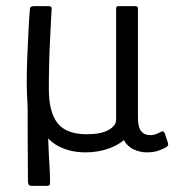

<svg xmlns="http://www.w3.org/2000/svg" viewBox="-20 -492 568 625"><path d="M83 113Q77 113 74.5 110.5Q72 108 71 100Q71 63 70.5 19.5Q70 -24 70 -66Q70 -108 70 -140Q69 -162 68 -183.5Q67 -205 67 -220Q67 -266 69 -312Q71 -358 73 -396.5Q75 -435 77 -458Q77 -467 80.5 -469.5Q84 -472 92 -472H137Q144 -472 146.5 -469.5Q149 -467 148 -460Q147 -451 146 -425.5Q145 -400 143 -363.5Q141 -327 140 -285Q139 -243 139 -202Q139 -127 167.5 -91Q196 -55 263 -55Q309 -55 333.5 -69Q358 -83 358 -102V-463Q358 -468 359.5 -470Q361 -472 365 -472H421Q425 -472 427 -470Q429 -468 429 -463V-110Q429 -78 439.5 -65Q450 -52 469 -52Q479 -52 488 -55.5Q497 -59 502 -62Q512 -68 516 -59L527 -26Q530 -17 518 -11Q504 -4 490.5 0Q477 4 457 4Q442 4 424 -2Q406 -8 393 -22Q380 -36 376 -58L400 -52Q375 -24 338 -10Q301 4 259 4Q209 4 170.5 -16Q132 -36 114 -77L134 -84Q136 -61 137 -37Q138 -13 139 12Q140 27 141 45.5Q142 64 142.5 79Q143 94 143 101Q143 108 141 110.5Q139 113 132 113Z"/></svg>

Font: Glory
Style: Regular
Weight: 400
Designer: Robert Leuschke
Foundry: Robert Leuschke
Version: Version 1.011